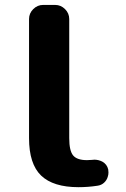

<svg xmlns="http://www.w3.org/2000/svg" viewBox="-20 -775 515 784"><path d="M300.8 -10.7Q197.3 -10.7 147.9 -58.1Q98.6 -105.5 98.6 -210.9V-697.3Q98.6 -720.7 115.7 -737.8Q132.8 -754.9 156.2 -754.9H205.1Q228.5 -754.9 245.6 -737.8Q262.7 -720.7 262.7 -697.3V-210.9Q262.7 -159.2 278.8 -140.1Q294.9 -121.1 335 -121.1Q344.7 -121.1 354.5 -122.1Q360.4 -123 365.2 -123Q381.8 -123 397.5 -115.2Q417 -104.5 421.9 -83Q422.9 -76.2 422.9 -70.3Q422.9 -61.5 419.9 -52.7Q416 -39.1 404.8 -28.8Q393.6 -18.6 377.9 -16.6Q339.8 -10.7 300.8 -10.7Z"/></svg>

Font: Gen Jyuu Gothic P Bold
Style: Bold
Weight: 700
Designer: [Source Han Sans]
Ryoko NISHIZUKA  (kana & ideographs); Paul D. Hunt (Latin, Greek & Cyrillic); Wenlong ZHANG  (bopomofo
Version: Version 1.002.20150607